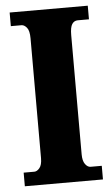

<svg xmlns="http://www.w3.org/2000/svg" viewBox="-52 -750 459 786"><g transform="rotate(-5 177.5 -357.0)"><path d="M18 0V-56H62Q73 -56 83.5 -68.5Q94 -81 94 -109V-601Q94 -633 83.5 -645.5Q73 -658 62 -658H18V-714H339V-658H293Q278 -658 269.5 -645Q261 -632 261 -600V-110Q261 -83 271 -69.5Q281 -56 293 -56H339V0Z"/></g></svg>

Font: Noto Serif Lao ExtraCondensed Black
Style: Regular
Weight: 900
Width: 2
Designer: Monotype Design Team
Foundry: Monotype Imaging Inc.
Version: Version 2.003; ttfautohint (v1.8.4.7-5d5b)